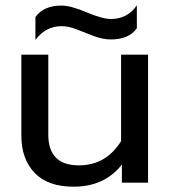

<svg xmlns="http://www.w3.org/2000/svg" viewBox="-20 -685 640 720"><path d="M112.8 -535.2V-621.1Q143.6 -664.1 210.9 -664.1Q245.1 -664.1 304.4 -638.9Q363.8 -613.8 396 -613.8Q458 -613.8 493.2 -665V-579.1Q463.4 -537.1 396 -537.1Q365.2 -537.1 332.3 -549.6Q299.3 -562 268.3 -574.5Q237.3 -586.9 210.9 -586.9Q151.4 -586.9 112.8 -535.2ZM255.9 15.1Q159.2 15.1 109.6 -36.9Q60.1 -88.9 60.1 -175.8V-480H161.1V-180.2Q161.1 -64.9 275.9 -64.9Q377.4 -64.9 434.1 -155.8V-480H535.2V0H437V-67.9Q372.1 15.1 255.9 15.1Z"/></svg>

Font: Prompt
Style: Regular
Weight: 400
Designer: Katatrad Team
Foundry: CadsonDemak
Version: Version 1.000;PS 001.000;hotconv 1.0.88;makeotf.lib2.5.64775